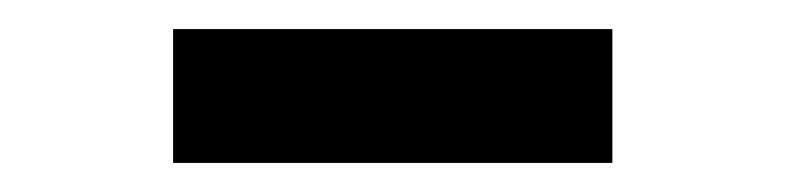

<svg xmlns="http://www.w3.org/2000/svg" viewBox="-20 -742 540 132"><path d="M99 -630V-722H401V-630Z"/></svg>

Font: Literata 18pt SemiBold
Style: Regular
Weight: 600
Designer: Latin by Veronika Burian and Jose Scaglione. Greek by Irene Vlachou. Cyrillic by Vera Evstafieva.
Foundry: TypeTogether
Version: Version 3.103;gftools[0.9.29]